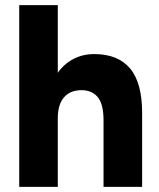

<svg xmlns="http://www.w3.org/2000/svg" viewBox="-20 -727 619 747"><path d="M54.8 -707H204.8V0H54.8ZM382.8 -258.8H533V0H382.8ZM301 -376.2Q254.2 -377 229.5 -348.9Q204.8 -320.8 204.8 -266.2H158Q158 -345.2 181.6 -401.4Q205.2 -457.6 248.1 -487.1Q291 -516.6 346.6 -516.6Q439.2 -516.6 486.2 -460.5Q533.2 -404.4 533 -286.8V-258.8H382.8Q382.8 -320.2 361.6 -347.4Q340.4 -374.6 301 -376.2Z"/></svg>

Font: 寒蝉端黑体 Light
Style: Regular
Weight: 300
Designer: ChillDuanSans {Warren2060}; 
Source Han Sans {Ryoko NISHIZUKA 西塚涼子 (kana, bopomofo & ideographs); Paul D. Hunt (Latin, G
Foundry: ChillType&Adobe
Version: Version 1.300;Glyphs 3.3 (3306)